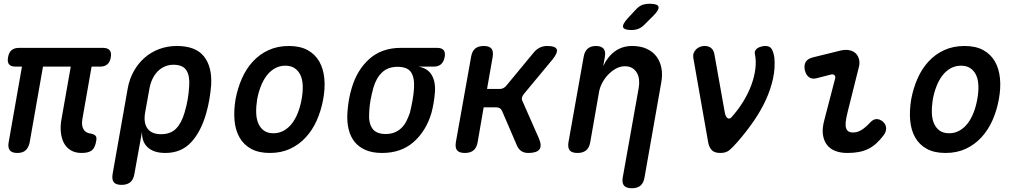

<svg xmlns="http://www.w3.org/2000/svg" viewBox="-20 -805 5440 1023"><path d="M415 10Q380 10 356 -5Q332 -20 319.5 -45Q307 -70 304 -103Q301 -136 308 -172L357 -450H209L138 -46Q132 -18 116.5 -4Q101 10 72 10Q44 10 32.5 -4Q21 -18 26 -46L97 -450H63Q38 -450 28 -462.5Q18 -475 23 -500Q27 -525 41.5 -537.5Q56 -550 82 -550H528Q554 -550 564.5 -537Q575 -524 570 -498Q566 -474 551.5 -462Q537 -450 513 -450H468L419 -171Q413 -138 424.5 -117Q436 -96 465 -93Q483 -89 489.5 -81Q496 -73 493 -56Q487 -18 469.5 -4Q452 10 415 10Z M628 180Q598 180 586.5 166Q575 152 580 122L660 -331Q669 -383 692.5 -425Q716 -467 750 -497Q784 -527 828 -543.5Q872 -560 922 -560Q1023 -560 1067 -504Q1111 -448 1105 -351Q1102 -313 1095.5 -275Q1089 -237 1078 -199Q1050 -102 997.5 -46Q945 10 861 10Q799 10 766.5 -20.5Q734 -51 737 -105L696 122Q691 152 674 166Q657 180 628 180ZM838 -90Q889 -90 918 -119.5Q947 -149 963 -204Q974 -240 980 -275.5Q986 -311 988 -346Q992 -401 973 -430.5Q954 -460 904 -460Q879 -460 857.5 -450.5Q836 -441 819.5 -424Q803 -407 791.5 -382.5Q780 -358 775 -326L753 -204Q744 -150 766 -120Q788 -90 838 -90Z M1418 10Q1358 10 1318 -12Q1278 -34 1256 -73Q1234 -112 1229.5 -164Q1225 -216 1235 -276Q1246 -335 1269 -387Q1292 -439 1327.5 -477.5Q1363 -516 1411 -538Q1459 -560 1519 -560Q1579 -560 1619 -538Q1659 -516 1681 -477.5Q1703 -439 1708 -387.5Q1713 -336 1702 -276Q1691 -216 1668 -164Q1645 -112 1609 -73Q1573 -34 1525.5 -12Q1478 10 1418 10ZM1437 -95Q1467 -95 1492 -109Q1517 -123 1535.5 -147Q1554 -171 1567 -204Q1580 -237 1587 -276Q1594 -314 1593 -347Q1592 -380 1581.5 -403.5Q1571 -427 1551 -441Q1531 -455 1500 -455Q1470 -455 1445 -441Q1420 -427 1401.5 -403Q1383 -379 1370 -346Q1357 -313 1350 -275Q1344 -237 1345 -204Q1346 -171 1356.5 -147Q1367 -123 1386.5 -109Q1406 -95 1437 -95Z M2290 -450H2210Q2260 -441 2281 -404Q2302 -367 2297 -310Q2295 -284 2290.5 -257.5Q2286 -231 2279 -204Q2251 -108 2184.5 -49Q2118 10 2016 10Q1965 10 1928.5 -5.5Q1892 -21 1869.5 -49Q1847 -77 1837.5 -116.5Q1828 -156 1831 -204Q1833 -237 1838.5 -270Q1844 -303 1854 -336Q1882 -432 1948 -491Q2014 -550 2116 -550H2309Q2334 -550 2344 -537.5Q2354 -525 2349 -500Q2344 -475 2329.5 -462.5Q2315 -450 2290 -450ZM2035 -91Q2061 -91 2081 -99Q2101 -107 2117 -121.5Q2133 -136 2144 -157Q2155 -178 2164 -204Q2172 -237 2178 -270Q2184 -303 2186 -336Q2189 -393 2169.5 -421Q2150 -449 2098 -449Q2047 -449 2015.5 -419Q1984 -389 1969 -336Q1960 -303 1954 -270Q1948 -237 1947 -204Q1943 -151 1963.5 -121Q1984 -91 2035 -91Z M2457 10Q2427 10 2415.5 -4Q2404 -18 2409 -48L2490 -502Q2495 -532 2511.5 -546Q2528 -560 2558 -560Q2587 -560 2598.5 -546Q2610 -532 2605 -502L2575 -331H2642Q2653 -331 2662 -335.5Q2671 -340 2679 -350L2822 -523Q2837 -542 2855.5 -551Q2874 -560 2895 -560Q2940 -560 2946.5 -542Q2953 -524 2923 -487L2771 -304Q2763 -294 2761 -284.5Q2759 -275 2764 -266L2852 -66Q2868 -28 2854 -9Q2840 10 2795 10Q2773 10 2758.5 0.5Q2744 -9 2735 -28L2655 -214Q2651 -223 2643.5 -228Q2636 -233 2624 -233H2557L2525 -48Q2520 -18 2503 -4Q2486 10 2457 10Z M3416 -676Q3400 -659 3382.5 -652Q3365 -645 3345 -645Q3305 -645 3300 -660Q3295 -675 3325 -708L3366 -752Q3384 -772 3401.5 -778.5Q3419 -785 3442 -785Q3484 -785 3488.5 -769Q3493 -753 3462 -722ZM3172 -316 3125 -48Q3120 -18 3103 -4Q3086 10 3057 10Q3027 10 3015.5 -4Q3004 -18 3009 -48L3090 -503Q3095 -532 3111.5 -546Q3128 -560 3155 -560Q3183 -560 3195.5 -546Q3208 -532 3203 -503L3194 -453Q3218 -504 3257 -532Q3296 -560 3348 -560Q3392 -560 3424.5 -545.5Q3457 -531 3477 -505Q3497 -479 3504 -443Q3511 -407 3503 -364L3414 141Q3409 170 3392.5 184Q3376 198 3347 198Q3317 198 3305 184Q3293 170 3298 141L3383 -336Q3387 -358 3385 -379Q3383 -400 3374 -416Q3365 -432 3349.5 -442Q3334 -452 3309 -452Q3284 -452 3261 -439Q3238 -426 3219.5 -406.5Q3201 -387 3188.5 -363Q3176 -339 3172 -316Z M3753 -48 3674 -497Q3672 -511 3676 -522Q3680 -533 3689 -542Q3698 -551 3709.5 -555.5Q3721 -560 3734 -560Q3756 -560 3769 -549Q3782 -538 3786 -518L3841 -210Q3845 -184 3856 -176Q3867 -168 3879 -182Q3913 -220 3939.5 -263Q3966 -306 3982.5 -350Q3999 -394 4004.5 -437Q4010 -480 4002 -518Q4000 -528 4004.5 -536Q4009 -544 4017 -549Q4025 -554 4036.5 -557Q4048 -560 4058 -560Q4083 -560 4092.5 -542.5Q4102 -525 4106 -497Q4111 -442 4098.5 -385Q4086 -328 4060 -271.5Q4034 -215 3995 -158.5Q3956 -102 3907 -46Q3885 -21 3867 -5.5Q3849 10 3818 10Q3787 10 3772.5 -5Q3758 -20 3753 -48Z M4330 -388Q4306 -382 4290 -394Q4274 -406 4268 -432Q4263 -458 4273 -475Q4283 -492 4310 -499L4456 -535Q4484 -542 4505.5 -537.5Q4527 -533 4540 -520Q4553 -507 4557.5 -487Q4562 -467 4555 -443L4497 -211Q4488 -176 4486 -154.5Q4484 -133 4488.5 -121Q4493 -109 4502 -104Q4511 -99 4524 -99Q4549 -99 4571 -113Q4593 -127 4614 -150Q4632 -170 4649.5 -170.5Q4667 -171 4684 -157Q4701 -142 4701.5 -122Q4702 -102 4687 -83Q4668 -58 4648 -40Q4628 -22 4605 -11Q4582 0 4555 5Q4528 10 4494 10Q4458 10 4430 -1Q4402 -12 4385.5 -34Q4369 -56 4364.5 -88.5Q4360 -121 4372 -165L4429 -384Q4433 -397 4426.5 -404Q4420 -411 4408 -408Z M5018 10Q4958 10 4918 -12Q4878 -34 4856 -73Q4834 -112 4829.5 -164Q4825 -216 4835 -276Q4846 -335 4869 -387Q4892 -439 4927.5 -477.5Q4963 -516 5011 -538Q5059 -560 5119 -560Q5179 -560 5219 -538Q5259 -516 5281 -477.5Q5303 -439 5308 -387.5Q5313 -336 5302 -276Q5291 -216 5268 -164Q5245 -112 5209 -73Q5173 -34 5125.5 -12Q5078 10 5018 10ZM5037 -95Q5067 -95 5092 -109Q5117 -123 5135.5 -147Q5154 -171 5167 -204Q5180 -237 5187 -276Q5194 -314 5193 -347Q5192 -380 5181.5 -403.5Q5171 -427 5151 -441Q5131 -455 5100 -455Q5070 -455 5045 -441Q5020 -427 5001.5 -403Q4983 -379 4970 -346Q4957 -313 4950 -275Q4944 -237 4945 -204Q4946 -171 4956.5 -147Q4967 -123 4986.5 -109Q5006 -95 5037 -95Z"/></svg>

Font: Maple Mono SemiBold
Style: Italic
Weight: 600
Italic angle: -10°
Monospace: yes
Designer: subframe7536
Version: Version 7.000